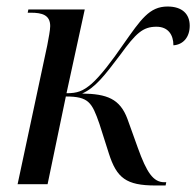

<svg xmlns="http://www.w3.org/2000/svg" viewBox="-20 -565 602 589"><path d="M457 4H488L490 -6H484C450 -6 430 -36 403 -111L371 -200C348 -262 308 -277 232 -278C272 -296 300 -332 349 -397C397 -463 418 -483 460 -483C496 -483 512 -458 512 -426C542 -428 562 -451 562 -486C562 -522 539 -545 494 -545C438 -545 412 -505 359 -430C322 -376 288 -332 261 -308C234 -285 217 -279 184 -279L240 -536H67L65 -526H75C109 -526 134 -519 134 -485C134 -472 129 -448 125 -426L34 0H126L182 -269C252 -269 262 -251 285 -185L314 -94C338 -19 367 4 457 4Z"/></svg>

Font: Noto Serif Display SemiCondensed
Style: Italic
Weight: 400
Width: 4
Italic angle: -12°
Designer: Monotype Design Team
Foundry: Monotype Imaging Inc.
Version: Version 2.009